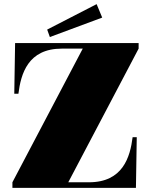

<svg xmlns="http://www.w3.org/2000/svg" viewBox="-20 -908 730 928"><path d="M40 0H637L641 -245H621C609 -149 574 -27 410 -27H310L650 -673V-700H53L49 -455H69C81 -551 115 -673 279 -673H380L40 -27ZM474 -823 447 -888 208 -765 221 -729Z"/></svg>

Font: Sprat Black
Style: Regular
Weight: 900
Designer: Ethan Nakache
Foundry: Collletttivo
Version: Version 2.000;Glyphs 3.2 (3217)